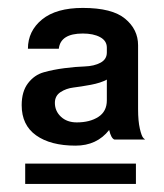

<svg xmlns="http://www.w3.org/2000/svg" viewBox="-20 -763 410 480"><path d="M247.1 -644Q247.1 -661.1 230.2 -670.2Q213.4 -679.2 187 -679.2Q131.3 -679.2 127 -641.1H49.8Q49.8 -685.5 85.2 -714.4Q120.6 -743.2 187 -743.2Q260.3 -743.2 292.7 -716.3Q325.2 -689.5 325.2 -649.9V-490.2Q325.2 -460.4 329.6 -441.4Q334 -422.4 338.4 -418L342.8 -414.1H266.1Q257.8 -417 252.9 -438Q222.2 -398.9 168.9 -398.9Q106.4 -398.9 70.3 -424.6Q34.2 -450.2 34.2 -500Q34.2 -534.2 50 -554.9Q65.9 -575.7 89.4 -582.3Q112.8 -588.9 140.6 -592.5Q168.5 -596.2 191.9 -596.9Q215.3 -597.7 231.2 -606.2Q247.1 -614.7 247.1 -631.8ZM247.1 -512.2V-564Q231.9 -555.7 207 -551Q182.1 -546.4 163.8 -544.2Q145.5 -542 131.3 -532.7Q117.2 -523.4 117.2 -505.9Q117.2 -485.4 132.3 -471.2Q147.5 -457 171.9 -457Q204.6 -457 225.8 -470.7Q247.1 -484.4 247.1 -512.2ZM319.8 -354V-303.2H43V-354Z"/></svg>

Font: Miedinger*
Style: Bold
Weight: 700
Version: Version 001.000